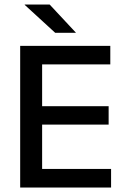

<svg xmlns="http://www.w3.org/2000/svg" viewBox="-20 -846 568 866"><path d="M71 0V-639H170V0ZM100.5 0V-84H481V0ZM128 -284V-367H470V-284ZM100 -555.5V-639H477.5V-555.5ZM204 -825.5 322 -699V-698H229L91.5 -824V-825.5Z"/></svg>

Font: Anek Latin Medium Medium
Style: Regular
Weight: 500
Version: Version 1.003